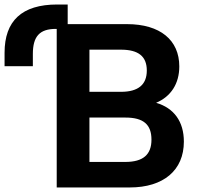

<svg xmlns="http://www.w3.org/2000/svg" viewBox="-24 -825 874 845"><path d="M273.9 -805.2H228C71.8 -805.2 -3.9 -732.9 -3.9 -592.8V-533.7H120.6V-587.4C120.6 -665 150.4 -697.8 221.7 -697.8H225.6V0H546.9C695.8 0 785.2 -75.7 785.2 -201.7C785.2 -290 741.7 -349.6 663.1 -372.6C728 -399.9 765.1 -456.5 765.1 -532.7C765.1 -648.4 681.2 -718.8 534.7 -718.8H273.9ZM369.6 -307.6H528.3C606.9 -307.6 642.6 -277.3 642.6 -210.4C642.6 -144.5 606 -112.3 527.3 -112.3H369.6ZM369.6 -606.4H508.3C585.4 -606.4 622.1 -576.7 622.1 -514.6C622.1 -452.6 584.5 -420.9 508.3 -420.9H369.6Z"/></svg>

Font: Winston
Style: Bold
Weight: 700
Designer: Vernon Adams, Kim Jin-seong, David Berlow, Cristiano Sobral
Foundry: The Winston Project Authors
Version: Version 3.004